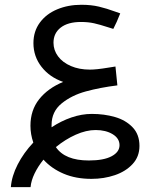

<svg xmlns="http://www.w3.org/2000/svg" viewBox="-20 -554 640 804"><path d="M119.5 43Q107.5 8.5 107.5 -27.5Q107.5 -92.5 144 -138.5Q180.5 -184.5 244.5 -211Q188 -230.5 154 -274Q120 -317.5 120 -373.5Q120 -423 147 -459.5Q174 -496 219.8 -515Q265.5 -534 320.5 -534Q362 -534 394.5 -526.2Q427 -518.5 462 -505.5L483.5 -498Q469 -460.5 454.5 -433L432 -440Q398.5 -451 374 -456.5Q349.5 -462 319 -462Q264.5 -462 234.2 -438.5Q204 -415 204 -375Q204 -344 223 -318.2Q242 -292.5 276.8 -277.5Q311.5 -262.5 356.5 -262.5Q384 -262.5 432 -270.5Q442.5 -272.5 463.5 -275.5L471.5 -196.5Q399 -187.5 339.5 -171.2Q280 -155 238 -120.8Q196 -86.5 196 -31V-21Q236 -47.5 279.2 -62.2Q322.5 -77 364.5 -77Q416.5 -77 461.5 -64Q506.5 -51 535.2 -21Q564 9 564 57Q564 102 535.2 133Q506.5 164 460.8 179.5Q415 195 363 195Q297.5 195 246.8 173.5Q196 152 162 114.5Q139 143 124.8 172.5Q110.5 202 108 229.5H25.5Q29 183.5 54 134.8Q79 86 119.5 43ZM352 118Q414.5 118 447.5 100.2Q480.5 82.5 480.5 54Q480.5 25.5 451.8 8Q423 -9.5 380.5 -9.5Q341 -9.5 297.2 10Q253.5 29.5 214 62Q252 118 352 118Z"/></svg>

Font: JuliaMono
Style: Italic
Weight: 400
Italic angle: -9°
Monospace: yes
Designer: cormullion
Foundry: corm
Version: Version 0.057; ttfautohint (v1.8.4)